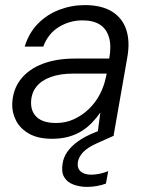

<svg xmlns="http://www.w3.org/2000/svg" viewBox="-20 -533 581 754"><path d="M185 12Q130 12 95 -7.5Q60 -27 43.5 -58.5Q27 -90 28 -125Q30 -181 61 -221Q92 -261 146.5 -282Q201 -303 273 -303H409Q418 -353 408 -386.5Q398 -420 372 -436.5Q346 -453 304 -453Q253 -453 210.5 -426.5Q168 -400 150 -350H77Q93 -403 128.5 -439.5Q164 -476 212.5 -494.5Q261 -513 313 -513Q379 -513 420 -487.5Q461 -462 476 -416Q491 -370 480 -308L426 0H362L374 -91Q360 -71 342 -52Q324 -33 301 -18.5Q278 -4 249 4Q220 12 185 12ZM201 -50Q238 -50 270.5 -65Q303 -80 329 -105Q355 -130 371.5 -161.5Q388 -193 395 -226L399 -244H268Q216 -244 179 -230.5Q142 -217 122.5 -192Q103 -167 102 -132Q101 -94 125.5 -72Q150 -50 201 -50ZM322 201Q294 201 269 192Q244 183 232 162.5Q220 142 226 109Q229 86 243.5 64.5Q258 43 285 23Q312 3 355 -14L414 -38L427 0L362 29Q324 46 307 64Q290 82 286 102Q282 127 296.5 140Q311 153 338 153Q353 153 370.5 149.5Q388 146 405 139L396 188Q380 194 360.5 197.5Q341 201 322 201Z"/></svg>

Font: DM Sans 18pt Light
Style: Italic
Weight: 300
Italic angle: -10°
Designer: Colophon Foundry, Jonny Pinhorn
Foundry: Colophon Foundry
Version: Version 4.004;gftools[0.9.30]